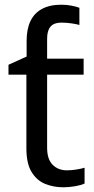

<svg xmlns="http://www.w3.org/2000/svg" viewBox="-20 -785 401 815"><path d="M240 -765Q263 -765 283.5 -761Q304 -757 317 -752V-679Q308 -682 285.5 -685.5Q263 -689 240 -689Q209 -689 194.5 -672Q180 -655 180 -621V-536H335V-468H180V-158Q180 -109 203.5 -85.5Q227 -62 264 -62Q284 -62 305 -65.5Q326 -69 339 -73V-6Q325 1 299 5.5Q273 10 249 10Q207 10 171.5 -4.5Q136 -19 114 -55Q92 -91 92 -156V-468H16V-510L93 -545V-611Q93 -661 109 -695Q125 -729 158 -747Q191 -765 240 -765Z"/></svg>

Font: usinhala05
Style: Book
Weight: 400
Designer: Jelle Bosma - Monotype Design Team
Foundry: Monotype Imaging Inc.
Version: Version 2.003